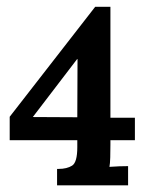

<svg xmlns="http://www.w3.org/2000/svg" viewBox="-20 -558 451 578"><path d="M312.4 -123.2Q312.4 -103 311.9 -84.2Q311.3 -65.3 309.5 -55.7Q322 -56.8 339.9 -57.4Q357.9 -57.9 365.6 -57.9V0H151.8V-49.5H156.2Q181.5 -49.5 197.1 -59.4Q212.7 -69.3 212.7 -114.8V-136H9.2V-206.5L266.6 -537.6H312.4V-203.5H386.1V-136H312.4ZM212 -379.9 78.8 -205.7 212.7 -205 213.4 -379.9Z"/></svg>

Font: Parastoo
Style: Regular
Weight: 400
Foundry: Saber Rastikerdar (saber.rastikerdar@gmail.com)
Version: Version 3.000